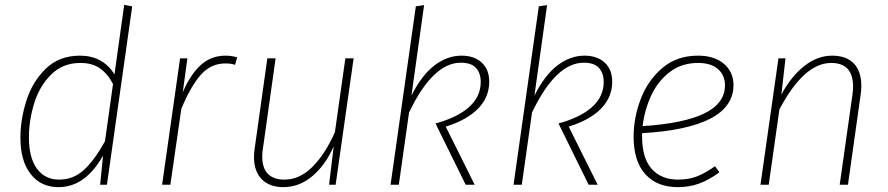

<svg xmlns="http://www.w3.org/2000/svg" viewBox="-20 -760 3654 790"><path d="M524 -734 420 0H392L404 -120Q331 10 221 10Q148 10 106 -44Q64 -98 64 -193Q64 -269 89 -347Q114 -425 169 -478Q224 -531 309 -531Q403 -531 451 -454L491 -740ZM99 -194Q99 -111 132 -66Q165 -21 223 -21Q282 -21 325.5 -61Q369 -101 412 -179L445 -414Q425 -454 393 -477.5Q361 -501 311 -501Q238 -501 190 -453Q142 -405 120.5 -334.5Q99 -264 99 -194Z M956 -524 947 -493Q933 -499 907 -499Q848 -499 806.5 -452.5Q765 -406 726 -312L681 0H647L721 -520H751L732 -380Q763 -453 805.5 -492Q848 -531 908 -531Q933 -531 956 -524Z M1025 -115Q1025 -132 1028 -150L1080 -520H1114L1062 -150Q1059 -132 1059 -116Q1059 -68 1082.5 -44.5Q1106 -21 1150 -21Q1213 -21 1265.5 -73.5Q1318 -126 1358 -216L1401 -520H1435L1361 0H1334L1353 -158Q1320 -82 1266 -36Q1212 10 1146 10Q1089 10 1057 -22.5Q1025 -55 1025 -115Z M1673 -367Q1716 -452 1768.5 -491.5Q1821 -531 1879 -531Q1931 -531 1962 -502.5Q1993 -474 1993 -424Q1993 -360 1947 -313Q1901 -266 1814 -239L1933 0H1896L1772 -252Q1863 -277 1910.5 -320Q1958 -363 1958 -423Q1958 -459 1938.5 -480.5Q1919 -502 1876 -502Q1761 -502 1663 -297L1621 0H1587L1691 -734L1725 -739Z M2179 -367Q2222 -452 2274.5 -491.5Q2327 -531 2385 -531Q2437 -531 2468 -502.5Q2499 -474 2499 -424Q2499 -360 2453 -313Q2407 -266 2320 -239L2439 0H2402L2278 -252Q2369 -277 2416.5 -320Q2464 -363 2464 -423Q2464 -459 2444.5 -480.5Q2425 -502 2382 -502Q2267 -502 2169 -297L2127 0H2093L2197 -734L2231 -739Z M2622 -212V-198Q2622 -109 2661.5 -65Q2701 -21 2770 -21Q2813 -21 2847 -34Q2881 -47 2922 -76L2940 -51Q2898 -20 2857.5 -5Q2817 10 2769 10Q2683 10 2635 -43.5Q2587 -97 2587 -197Q2587 -276 2616.5 -353Q2646 -430 2705.5 -480.5Q2765 -531 2852 -531Q2919 -531 2958.5 -497.5Q2998 -464 2998 -410Q2998 -234 2622 -212ZM2624 -241Q2794 -252 2878.5 -293.5Q2963 -335 2963 -409Q2963 -450 2934.5 -475.5Q2906 -501 2852 -501Q2784 -501 2735 -463Q2686 -425 2659 -366Q2632 -307 2624 -241Z M3524 -407Q3524 -390 3521 -369L3469 0H3435L3487 -367Q3490 -387 3490 -404Q3490 -501 3400 -501Q3288 -501 3187 -310L3143 0H3109L3183 -520H3212L3195 -371Q3236 -447 3290 -489Q3344 -531 3404 -531Q3462 -531 3493 -499Q3524 -467 3524 -407Z"/></svg>

Font: FiraGO UltraLight
Style: Italic
Weight: 200
Italic angle: -8°
Designer: bBox Type GmbH
Foundry: bBox Type GmbH
Version: Version 1.001